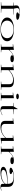

<svg xmlns="http://www.w3.org/2000/svg" viewBox="3378 -4163 800 7596"><g transform="rotate(90 3778.0 -365.0)"><path d="M65 0V-10L206 -20V-480H77V-490L206 -500Q195 -552 193.5 -590Q192 -628 198 -649Q207 -683 238.5 -704Q270 -725 328 -735Q386 -745 474 -745Q536 -745 589 -739Q642 -733 681 -721Q720 -709 741.5 -692.5Q763 -676 763 -655Q763 -639 745.5 -628Q728 -617 696 -611Q664 -605 620 -605Q553 -605 511 -617Q469 -629 469 -655Q469 -666 479.5 -676.5Q490 -687 505 -696Q520 -705 530.5 -712.5Q541 -720 541 -724Q541 -730 527 -732Q513 -734 475 -734Q382 -734 340.5 -714Q299 -694 299 -653Q299 -639 302 -616Q305 -593 311 -564Q317 -535 325 -500L554 -492V-481H325V-20L484 -10V0Z M1141 -515Q1248 -515 1335 -496.5Q1422 -478 1484 -443Q1546 -408 1579.5 -358Q1613 -308 1612 -246Q1612 -186 1578.5 -137.5Q1545 -89 1482.5 -55Q1420 -21 1333.5 -3Q1247 15 1141 15Q1035 15 949 -3Q863 -21 801 -55Q739 -89 706 -137.5Q673 -186 673 -246Q673 -308 706 -358Q739 -408 801 -443Q863 -478 949 -496.5Q1035 -515 1141 -515ZM1142 -501Q1036 -501 957.5 -469.5Q879 -438 836.5 -380.5Q794 -323 794 -246Q794 -190 818.5 -145Q843 -100 888 -67Q933 -34 997 -16.5Q1061 1 1141 1Q1221 1 1285.5 -16.5Q1350 -34 1396 -66.5Q1442 -99 1466.5 -144.5Q1491 -190 1491 -246Q1491 -304 1466.5 -351Q1442 -398 1396.5 -431.5Q1351 -465 1287 -483Q1223 -501 1142 -501Z M1735 0V-10L1832 -21V-472H1727V-483L1952 -515V-354L1967 -346Q2002 -385 2037 -415Q2072 -445 2108 -465Q2153 -491 2202 -503Q2251 -515 2308 -515Q2348 -515 2377.5 -506Q2407 -497 2423.5 -481Q2440 -465 2440 -445Q2440 -424 2423.5 -408Q2407 -392 2377.5 -383.5Q2348 -375 2310 -375Q2266 -375 2234.5 -382Q2203 -389 2187 -402Q2171 -415 2171 -433Q2171 -441 2173 -446.5Q2175 -452 2177 -457Q2179 -462 2179 -466Q2179 -474 2163 -474Q2146 -474 2117 -458Q2088 -442 2053 -413Q2020 -387 1994 -358.5Q1968 -330 1952 -303V-21L2049 -10V0Z M3535 -10V0H3207V-10L3310 -20V-342Q3310 -413 3263 -448Q3216 -483 3119 -483Q3072 -483 3024 -471Q2976 -459 2930 -435.5Q2884 -412 2839.5 -378.5Q2795 -345 2755 -302V-20L2858 -10V0H2538V-10L2635 -20V-472H2530V-483L2755 -515V-343L2767 -336Q2826 -394 2892 -434Q2958 -474 3029.5 -494.5Q3101 -515 3173 -515Q3236 -515 3284 -504.5Q3332 -494 3364.5 -472Q3397 -450 3413 -417Q3429 -384 3429 -338V-20Z M3795 -604Q3764 -604 3739.5 -611Q3715 -618 3701.5 -630Q3688 -642 3688 -658Q3688 -674 3701.5 -686Q3715 -698 3739.5 -705Q3764 -712 3795 -712Q3828 -712 3852 -705Q3876 -698 3890 -686Q3904 -674 3904 -658Q3904 -642 3890 -630Q3876 -618 3852 -611Q3828 -604 3795 -604ZM3649 0V-10L3747 -20V-472H3641V-483L3866 -515V-20L3964 -10V0Z M4319 15Q4246 15 4212 -9.5Q4178 -34 4178 -86V-480H4049V-490L4189 -500L4288 -664H4298V-503L4499 -490V-480H4298V-69Q4298 -35 4314.5 -20.5Q4331 -6 4367 -6Q4413 -6 4451.5 -22Q4490 -38 4532 -62L4536 -53Q4521 -41 4497 -29.5Q4473 -18 4443.5 -7.5Q4414 3 4382 9Q4350 15 4319 15Z M5019 15Q4883 15 4822.5 -28.5Q4762 -72 4762 -162V-472H4657V-483L4882 -515V-158Q4882 -87 4929 -52Q4976 -17 5072 -17Q5136 -17 5199.5 -39Q5263 -61 5323.5 -101Q5384 -141 5437 -198V-472H5334V-483L5556 -515V-28H5662V-17L5437 15V-157L5424 -164Q5337 -77 5232.5 -31Q5128 15 5019 15Z M5769 0V-10L5866 -21V-472H5761V-483L5986 -515V-354L6001 -346Q6036 -385 6071 -415Q6106 -445 6142 -465Q6187 -491 6236 -503Q6285 -515 6342 -515Q6382 -515 6411.5 -506Q6441 -497 6457.5 -481Q6474 -465 6474 -445Q6474 -424 6457.5 -408Q6441 -392 6411.5 -383.5Q6382 -375 6344 -375Q6300 -375 6268.5 -382Q6237 -389 6221 -402Q6205 -415 6205 -433Q6205 -441 6207 -446.5Q6209 -452 6211 -457Q6213 -462 6213 -466Q6213 -474 6197 -474Q6180 -474 6151 -458Q6122 -442 6087 -413Q6054 -387 6028 -358.5Q6002 -330 5986 -303V-21L6083 -10V0Z M7019 -515Q7120 -515 7189 -501Q7258 -487 7298.5 -457.5Q7339 -428 7356.5 -381Q7374 -334 7374 -269V-37Q7374 -18 7386.5 -11Q7399 -4 7417 -4Q7440 -4 7468.5 -11.5Q7497 -19 7523 -31V-20Q7504 -9 7478.5 -1Q7453 7 7426 11Q7399 15 7371 15Q7312 15 7283 -4.5Q7254 -24 7254 -63Q7254 -90 7254 -103Q7254 -116 7254 -124Q7254 -132 7254 -140L7244 -148Q7210 -105 7163 -74.5Q7116 -44 7059 -24.5Q7002 -5 6939 5Q6876 15 6811 15Q6745 15 6692.5 3.5Q6640 -8 6609.5 -32.5Q6579 -57 6579 -95Q6579 -181 6747 -223.5Q6915 -266 7254 -266Q7254 -347 7229 -399Q7204 -451 7147.5 -476Q7091 -501 6997 -501Q6933 -501 6883 -494Q6833 -487 6805.5 -477.5Q6778 -468 6778 -459Q6778 -454 6788 -449Q6798 -444 6823 -437Q6869 -422 6869 -394Q6869 -368 6831 -354.5Q6793 -341 6737 -341Q6687 -341 6650.5 -354Q6614 -367 6614 -392Q6614 -415 6646 -437Q6678 -459 6733.5 -477Q6789 -495 6862.5 -505Q6936 -515 7019 -515ZM7254 -252Q7069 -252 6946 -233.5Q6823 -215 6761.5 -180.5Q6700 -146 6700 -98Q6700 -68 6723.5 -49.5Q6747 -31 6786.5 -22.5Q6826 -14 6872 -14Q6923 -14 6980 -25Q7037 -36 7091 -58.5Q7145 -81 7188 -113.5Q7231 -146 7254 -188Z"/></g></svg>

Font: Kalnia Expanded Light
Style: Regular
Weight: 300
Width: 7
Designer: Frida Medrano
Foundry: Frida Medrano
Version: Version 1.105